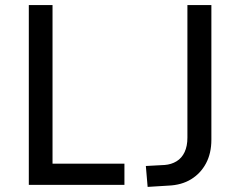

<svg xmlns="http://www.w3.org/2000/svg" viewBox="-20 -725 941 753"><path d="M93 0V-705H186V-83H468V0ZM559 8 552 -74 626 -78Q652 -80 672.5 -92.5Q693 -105 704 -128.5Q715 -152 715 -185V-705H809V-177Q809 -124 788 -84.5Q767 -45 729.5 -22Q692 1 640 3Z"/></svg>

Font: Nunito Sans 7pt Condensed Medium
Style: Regular
Weight: 500
Width: 3
Designer: Vernon Adams
Foundry: Vernon Adams
Version: Version 3.101;gftools[0.9.27]